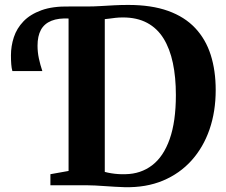

<svg xmlns="http://www.w3.org/2000/svg" viewBox="-20 -770 941 798"><path d="M498 8Q479 7.5 457.8 6.2Q436.5 5 415.8 3.5Q395 2 375.8 1Q356.5 0 341 0H189.5V-46L265 -59.5V-743H339Q370 -743 398.2 -744.8Q426.5 -746.5 454.5 -748Q482.5 -749.5 513 -749.5Q609.5 -749.5 678.5 -724.8Q747.5 -700 791.2 -653.5Q835 -607 855.8 -541.8Q876.5 -476.5 876.5 -396Q876.5 -306.5 850.8 -232Q825 -157.5 776 -103Q727 -48.5 657 -19.2Q587 10 498 8ZM501 -46Q565 -47 612.2 -83Q659.5 -119 685.2 -191.8Q711 -264.5 711 -375Q711 -449 698.5 -508.2Q686 -567.5 659.8 -610Q633.5 -652.5 591.5 -675Q549.5 -697.5 491 -697.5Q474 -697.5 459.5 -695.8Q445 -694 433.8 -692.5Q422.5 -691 415.5 -690.5V-55.5Q428.5 -52 442.5 -49.8Q456.5 -47.5 471.2 -46.5Q486 -45.5 501 -46ZM31.5 -474.5Q28 -486.5 26.8 -502.5Q25.5 -518.5 25.5 -540Q25.5 -578.5 37.5 -615.2Q49.5 -652 77.5 -681.2Q105.5 -710.5 152.5 -727.5Q199.5 -744.5 268.5 -743L274.5 -718L268.5 -693Q223 -695.5 193.5 -683.5Q164 -671.5 150 -645.8Q136 -620 136 -580Q136 -553.5 141.5 -527.5Q147 -501.5 156 -474.5Z"/></svg>

Font: Merriweather 60pt
Style: Bold
Weight: 700
Version: Version 2.100